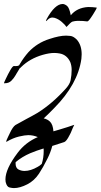

<svg xmlns="http://www.w3.org/2000/svg" viewBox="-20 -709 505 963"><path d="M49.8 234.4Q42 234.4 28.1 231.4Q14.2 228.5 8.3 203.6Q7.3 197.3 7.3 190.9Q7.3 138.2 68.4 57.6Q108.4 4.4 169.9 -21.5H169.4Q146.5 -31.2 121.6 -31.2Q105.5 -31.2 75.4 -24.2Q45.4 -17.1 12.2 2.4H11.7Q11.2 2.4 11.2 2Q11.2 -4.4 21 -23.9L29.3 -41Q43.9 -72.8 57.6 -82Q85.4 -98.1 113.5 -112.8Q141.6 -127.4 168.5 -143.1Q242.7 -189.5 311 -265.6Q329.6 -286.6 334 -305.7Q339.4 -333.5 339.4 -358.9Q339.4 -379.4 332.5 -397.5Q315.4 -434.6 278.8 -440.9Q265.6 -443.4 251.5 -443.4Q228 -443.4 194.8 -434.1Q129.9 -415.5 86.4 -373Q80.1 -366.2 78.1 -365.7L74.7 -359.4Q68.4 -348.1 61 -336.9L59.6 -334Q48.8 -315.4 36.4 -303.5Q23.9 -291.5 4.4 -291.5H0V-292Q0 -294.9 9.3 -314Q20.5 -337.9 31.2 -356.4Q43.5 -377.9 49.8 -377.9Q54.2 -377.4 59.1 -377.4Q69.8 -377.4 75.7 -381.3L80.1 -388.7Q98.6 -420.4 123 -447.8Q167 -494.6 228.5 -513.7Q278.3 -530.3 311.5 -530.3Q317.9 -530.3 333 -528.8Q348.1 -527.3 365.2 -510.3Q389.6 -482.9 389.6 -436.5Q389.6 -425.3 388.2 -414.1Q370.6 -286.6 251.5 -166.5Q226.1 -140.1 199.2 -115.2Q217.8 -111.3 230.5 -99.1Q245.6 -84.5 248 -50.3L282.7 -60.5Q319.3 -71.3 352.5 -83Q351.6 -82 345 -67.1Q338.4 -52.2 335 -43Q333 -38.6 328.1 -29.8Q314 -1.5 302.7 3.4Q272.9 13.7 242.2 22.9Q233.9 54.7 218.8 85Q195.3 132.3 175.8 161.6Q152.3 197.3 117.2 215.3Q80.1 234.4 49.8 234.4ZM103 148.4Q133.8 148.4 168.9 127.9Q179.7 122.1 188.5 113.8L189.5 112.8Q199.2 82.5 199.2 47.4L198.7 35.6Q164.1 45.9 131.3 59.6Q90.8 77.1 58.6 104L58.1 109.9Q58.1 133.3 72.5 140.9Q86.9 148.4 103 148.4ZM313.5 -573.7Q306.6 -584.5 289.8 -599.1Q272.9 -613.8 253.4 -619.6Q248 -621.1 243.2 -621.1Q230 -621.1 219.7 -610.4Q212.9 -603 210.9 -603Q210.4 -603 210.4 -604Q210.4 -606 213.9 -613.3Q255.4 -689 294.4 -689Q303.7 -689 315.7 -679.9Q327.6 -670.9 335 -632.3Q365.7 -670.4 421.9 -673.8Q443.4 -673.8 465.3 -670.9Q465.3 -666 449.2 -640.6Q445.8 -635.3 444.8 -633.5Q443.8 -631.8 435.5 -619.6Q423.3 -601.6 417.5 -601.6Q398.4 -604.5 369.1 -604.5Q356 -604 343.3 -600.6Q335.4 -598.1 313.5 -573.7Z"/></svg>

Font: Terrible Cursive
Style: Regular
Weight: 400
Designer: GGBotNet
Foundry: GGBotNet
Version: 1.00